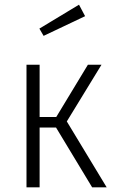

<svg xmlns="http://www.w3.org/2000/svg" viewBox="-20 -799 497 819"><path d="M265 -281 435 0H373L219 -255H149V0H93V-523H149V-300H220L355 -523H413ZM343 -730 166 -646 148 -677 317 -779Z"/></svg>

Font: Fira Sans Condensed Light
Style: Regular
Weight: 300
Width: 3
Designer: bBox Type GmbH & Carrois Corporate GbR & Edenspiekermann AG
Foundry: bBox Type GmbH & Carrois Corporate GbR & Edenspiekermann AG
Version: Version 4.301